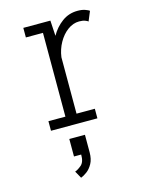

<svg xmlns="http://www.w3.org/2000/svg" viewBox="-115 -582 681 901"><g transform="rotate(-15 225.0 -131.5)"><path d="M85.5 0V-46.5H168V-453.5H85V-500H216.5L221 -425Q242 -462.5 275.2 -487Q308.5 -511.5 351 -511.5Q373.5 -511.5 388.2 -506Q403 -500.5 408 -496.5L388.5 -449.5Q385.5 -453 374.2 -457.2Q363 -461.5 345.5 -461.5Q316 -461.5 289.5 -442Q263 -422.5 245 -390.2Q227 -358 222 -320.5V-46.5H311V0ZM158.5 144.5V59.5H234.5V144.5Q234.5 177.5 222.5 199.2Q210.5 221 194 233Q177.5 245 165 249.5L145.5 214.5Q158.5 210.5 176.2 195.8Q194 181 193.5 144.5Z"/></g></svg>

Font: Trispace Condensed ExtraLight
Style: Regular
Weight: 200
Width: 3
Designer: Tyler Finck
Foundry: Etcetera Type Company
Version: Version 1.210; ttfautohint (v1.8.3)